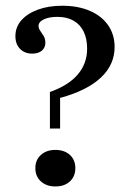

<svg xmlns="http://www.w3.org/2000/svg" viewBox="-20 -651 455 682"><path d="M157.3 -194.4V-324.2Q223.4 -347.6 256.5 -386.7Q289.5 -425.8 289.5 -478.2Q289.5 -512.9 277.4 -538.3Q265.3 -563.7 241.5 -577.4Q217.7 -591.1 183.9 -591.1Q154.8 -591.1 135.9 -582.3Q116.9 -573.4 116.9 -558.9Q116.9 -550 123 -541.5Q129 -533.1 135.1 -523Q141.1 -512.9 141.1 -499.2Q141.1 -481.5 128.6 -471Q116.1 -460.5 94.4 -460.5Q67.7 -460.5 51.2 -477.4Q34.7 -494.4 34.7 -522.6Q34.7 -554.8 56 -579Q77.4 -603.2 114.9 -616.9Q152.4 -630.6 200.8 -630.6Q257.3 -630.6 299.2 -612.5Q341.1 -594.4 364.1 -561.3Q387.1 -528.2 387.1 -483.9Q387.1 -421 337.9 -375Q288.7 -329 193.5 -303.2V-194.4ZM176.6 11.3Q145.2 11.3 125.4 -6.5Q105.6 -24.2 105.6 -54Q105.6 -83.1 125.4 -100.8Q145.2 -118.5 176.6 -118.5Q208.9 -118.5 228.2 -100.8Q247.6 -83.1 247.6 -54Q247.6 -24.2 228.2 -6.5Q208.9 11.3 176.6 11.3Z"/></svg>

Font: Playfair 9pt SemiBold
Style: Regular
Weight: 600
Designer: Claus Eggers Sørensen
Foundry: Claus Eggers Sørensen
Version: Version 2.001;gftools[0.9.30]